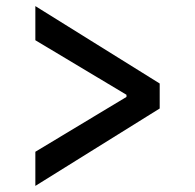

<svg xmlns="http://www.w3.org/2000/svg" viewBox="-20 -602 640 630"><path d="M96 -104 395 -284V-291L96 -470V-582L504 -328V-246L96 8Z"/></svg>

Font: IBM Plex Sans Thai Looped Medium
Style: Regular
Weight: 500
Designer: Mike Abbink, Paul van der Laan, Pieter van Rosmalen, Ben Mitchell, Mark Frömberg
Foundry: Bold Monday
Version: Version 1.1